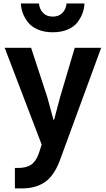

<svg xmlns="http://www.w3.org/2000/svg" viewBox="-20 -849 606 1100"><path d="M6.8 -575.2H158.2L251 -292Q255.9 -276.4 286.1 -163.1H290Q309.6 -240.2 324.2 -292L408.2 -575.2H559.6L323.2 69.3Q290 158.2 237.3 194.3Q184.6 230.5 105.5 230.5H65.4V113.3H83Q128.9 113.3 156.7 95.7Q184.6 78.1 201.2 33.2L218.8 -20.5ZM99.6 -829.1H203.1Q206.1 -796.9 226.6 -775.4Q247.1 -753.9 282.2 -753.9Q317.4 -753.9 337.9 -775.4Q358.4 -796.9 361.3 -829.1H463.9Q462.9 -800.8 453.1 -773.9Q443.4 -747.1 423.8 -721.2Q404.3 -695.3 367.7 -679.7Q331.1 -664.1 282.2 -664.1Q233.4 -664.1 196.3 -680.2Q159.2 -696.3 139.6 -722.2Q120.1 -748 110.4 -774.4Q100.6 -800.8 99.6 -829.1Z"/></svg>

Font: Gothic A1 ExtraBold
Style: Regular
Weight: 800
Designer: HanYang I&C Co.,Ltd.
Foundry: HanYang I&C Co.,Ltd.
Version: Version 2.50